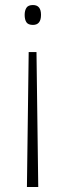

<svg xmlns="http://www.w3.org/2000/svg" viewBox="-20 -555 261 763"><path d="M143 -496Q143 -456 111 -456Q92 -456 85 -466.5Q78 -477 78 -496Q78 -513 85 -524Q92 -535 111 -535Q143 -535 143 -496ZM94 -348H125L132 188H87Z"/></svg>

Font: Noto Sans Gujarati SemiCondensed ExtraLight
Style: Regular
Weight: 200
Width: 4
Designer: Jelle Bosma - Monotype Design Team, Universal Thirst
Foundry: Monotype Imaging Inc.
Version: Version 2.106; ttfautohint (v1.8.4.7-5d5b)